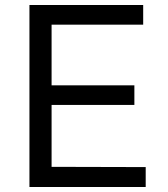

<svg xmlns="http://www.w3.org/2000/svg" viewBox="-20 -743 666 763"><path d="M97 0H559V-79L185 -80V-326H514V-404H185V-645H549V-723H97Z"/></svg>

Font: United Sans
Style: Regular
Weight: 400
Designer: Pablo Impallari, Rodrigo Fuenzalida (Modified by Dan O. Williams)
Version: Version 1.000;PS 001.000;hotconv 1.0.88;makeotf.lib2.5.64775